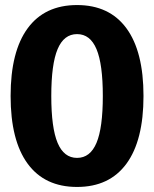

<svg xmlns="http://www.w3.org/2000/svg" viewBox="-20 -730 610 760"><path d="M22 -350Q22 -526 89.5 -618Q157 -710 285 -710Q413 -710 480.5 -618Q548 -526 548 -350Q548 -174 480.5 -82Q413 10 285 10Q157 10 89.5 -82Q22 -174 22 -350ZM387 -350Q387 -476 362 -535.5Q337 -595 285 -595Q233 -595 208 -535.5Q183 -476 183 -350Q183 -224 208 -164.5Q233 -105 285 -105Q337 -105 362 -164.5Q387 -224 387 -350Z"/></svg>

Font: Sarabun ExtraBold
Style: Regular
Weight: 800
Version: Version 1.000; ttfautohint (v1.6)